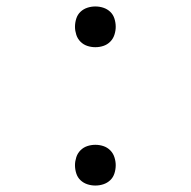

<svg xmlns="http://www.w3.org/2000/svg" viewBox="-20 -562 590 594"><path d="M275 12Q262 12 250 8Q238 4 229 -4.5Q220 -13 216 -25.5Q212 -38 212 -51Q212 -63 216 -75.5Q220 -88 229 -97Q238 -106 250 -110Q262 -114 275 -114Q288 -114 300 -110Q312 -106 321 -97Q330 -88 334 -75.5Q338 -63 338 -51Q338 -38 334 -25.5Q330 -13 321 -4.5Q312 4 300 8Q288 12 275 12ZM275 -416Q262 -416 250 -420Q238 -424 229 -433Q220 -442 216 -454.5Q212 -467 212 -479Q212 -492 216 -504.5Q220 -517 229 -525.5Q238 -534 250 -538Q262 -542 275 -542Q288 -542 300 -538Q312 -534 321 -525.5Q330 -517 334 -504.5Q338 -492 338 -479Q338 -467 334 -454.5Q330 -442 321 -433Q312 -424 300 -420Q288 -416 275 -416Z"/></svg>

Font: Lode Dark
Style: Regular
Weight: 400
Monospace: yes
Designer: Belleve Invis
Foundry: Belleve Invis
Version: Version 29.2.0; ttfautohint (v1.8.3)